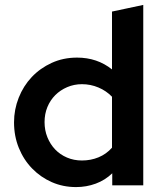

<svg xmlns="http://www.w3.org/2000/svg" viewBox="-20 -753 662 780"><path d="M436 0V-49Q407 -21 369 -7Q331 7 289 7Q236 7 190.5 -13Q145 -33 110.5 -68.5Q76 -104 56.5 -152Q37 -200 37 -256Q37 -308 56 -356Q75 -404 109 -440Q143 -476 190 -497.5Q237 -519 293 -519Q375 -519 435 -471V-706Q467 -713 498.5 -719.5Q530 -726 562 -733V0ZM161 -257Q161 -224 172.5 -195.5Q184 -167 204 -146Q224 -125 252 -113Q280 -101 313 -101Q349 -101 380.5 -114Q412 -127 435 -153V-360Q412 -384 380 -397.5Q348 -411 313 -411Q281 -411 253 -399Q225 -387 204.5 -366.5Q184 -346 172.5 -318Q161 -290 161 -257Z"/></svg>

Font: Rosa Sans SemiBold
Style: Regular
Weight: 600
Designer: Pentagram / MCKL
Foundry: Pentagram / MCKL
Version: Version 1.005;September 16, 2019;FontCreator 11.5.0.2425 64-